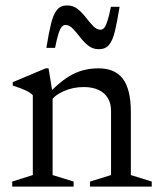

<svg xmlns="http://www.w3.org/2000/svg" viewBox="-20 -688 588 708"><path d="M174 -344.5V-42.5L251.5 -18.5V0H25V-18.5L101 -42.5V-337Q93 -345.5 77 -353.5Q61 -361.5 27 -372.5V-385L148.5 -436H159ZM312 -18.5 389.5 -42.5V-279Q389.5 -306 378 -325.8Q366.5 -345.5 344 -356.2Q321.5 -367 289 -367Q249.5 -367 215.8 -352.2Q182 -337.5 169 -317L149.5 -333Q176 -361.5 199.8 -381.2Q223.5 -401 246.2 -413Q269 -425 293 -430.5Q317 -436 343.5 -436Q404 -436 433.2 -397.2Q462.5 -358.5 462.5 -274.5V-42.5L539.5 -18.5V0H312ZM421 -663Q412 -607.5 403.8 -573Q395.5 -538.5 382 -522.5Q368.5 -506.5 344.5 -506.5Q322 -506.5 305.2 -520Q288.5 -533.5 275 -551.2Q261.5 -569 248.5 -582.5Q235.5 -596 221 -596Q214.5 -596 208.2 -589.5Q202 -583 196 -564.8Q190 -546.5 183 -511.5H151Q160 -567.5 168.5 -601.8Q177 -636 190.5 -652Q204 -668 227.5 -668Q250 -668 266.8 -654.5Q283.5 -641 297 -623.2Q310.5 -605.5 323.5 -592Q336.5 -578.5 351 -578.5Q358 -578.5 364 -585Q370 -591.5 376 -609.8Q382 -628 389 -663Z"/></svg>

Font: Newsreader 16pt
Style: Regular
Weight: 400
Designer: Hugues Gentile
Foundry: Production Type
Version: Version 1.003